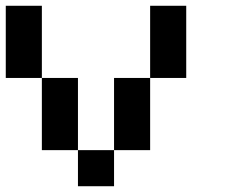

<svg xmlns="http://www.w3.org/2000/svg" viewBox="-20 -645 790 665"><path d="M0 -625H125V-375H0ZM125 -125V-375H250V-125ZM250 -125H375V0H250ZM375 -125V-375H500V-125ZM500 -625H625V-375H500Z"/></svg>

Font: Galmuri7 Regular
Style: Regular
Weight: 400
Designer: Lee Minseo (quiple)
Version: Version 2.399;hotconv 1.1.1;makeotfexe 2.6.0 DEVELOPMENT